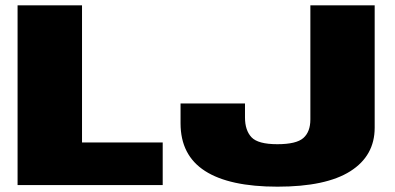

<svg xmlns="http://www.w3.org/2000/svg" viewBox="-20 -695 1485 721"><path d="M46 0H591V-160H288V-675H46ZM1022 6Q1204 6 1295.5 -52Q1387 -110 1387 -215.5V-675H1145.5V-246.5Q1145.5 -200 1119.2 -176.8Q1093 -153.5 1021.5 -153.5Q949 -153.5 924.5 -179.5Q900 -205.5 900 -254V-306.5H658V-232Q658 -112 749.8 -53Q841.5 6 1022 6Z"/></svg>

Font: Anybody SemiExpanded Black
Style: Regular
Weight: 900
Width: 6
Version: Version 1.113;gftools[0.9.25]